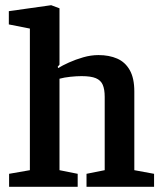

<svg xmlns="http://www.w3.org/2000/svg" viewBox="-20 -719 626 739"><path d="M15 0V-50L95 -64V-609L14 -625V-676L177 -699L209 -687V-470L202 -462L204 -457Q220 -467 245.5 -478.5Q271 -490 300.5 -498.5Q330 -507 359 -507Q400 -507 431 -493.5Q462 -480 479.5 -449Q497 -418 497 -367V-64L573 -50V0H313V-50L383 -64V-346Q383 -375 375.5 -392.5Q368 -410 349 -418Q330 -426 294 -426Q275 -426 251 -423.5Q227 -421 209 -416V-64L279 -50V0Z"/></svg>

Font: Faustina Light SemiBold
Style: Regular
Weight: 600
Version: Version 1.200